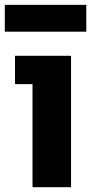

<svg xmlns="http://www.w3.org/2000/svg" viewBox="-37 -780 390 800"><path d="M98.5 0V-547.5H259V0ZM25.5 -429.5V-547.5H259V-429.5ZM-17 -648V-759.8H322.5V-648Z"/></svg>

Font: SVN-Sora Variable
Style: Regular
Weight: 400
Designer: Jonathan Barnbrook, Julián Moncada
Foundry: Barnbrook Fonts
Version: Version 2.000 - Viet hoa boi STYLEno.1 Fonts